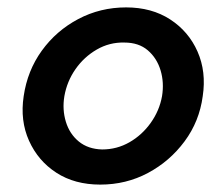

<svg xmlns="http://www.w3.org/2000/svg" viewBox="-20 -490 587 519"><path d="M44 -230Q34 -164 58.5 -109.5Q83 -55 132.5 -23Q182 9 251 9Q321 9 380 -22.5Q439 -54 479 -108Q519 -162 528 -230Q538 -296 514 -350.5Q490 -405 440 -437.5Q390 -470 321 -470Q251 -470 191.5 -438.5Q132 -407 93 -353Q54 -299 44 -230ZM154 -230Q161 -270 184 -303Q207 -336 241.5 -356Q276 -376 316 -375Q355 -375 379.5 -354Q404 -333 414 -300Q424 -267 418 -230Q411 -191 387.5 -158Q364 -125 330 -105.5Q296 -86 256 -86Q218 -87 193 -107.5Q168 -128 158 -161Q148 -194 154 -230Z"/></svg>

Font: Jost Medium
Style: Italic
Weight: 500
Italic angle: -5°
Version: Version 3.710